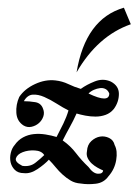

<svg xmlns="http://www.w3.org/2000/svg" viewBox="-20 -457 360 499"><path d="M30 -205Q44 -226 71 -238.5Q98 -251 124 -248Q142 -246 157.5 -238.5Q173 -231 190 -226Q205 -237 226.5 -245.5Q248 -254 268 -245Q289 -234 289 -213Q289 -192 276 -174Q267 -163 254.5 -158.5Q242 -154 228.5 -154Q215 -154 202 -156.5Q189 -159 179 -162Q171 -144 161.5 -127Q152 -110 143 -92Q163 -78 177.5 -59Q192 -40 210 -23Q222 -6 234.5 -5.5Q247 -5 248 -14Q241 -17 233 -21.5Q225 -26 218.5 -32Q212 -38 208 -46Q204 -54 206 -64Q207 -81 217.5 -90.5Q228 -100 240 -102Q252 -104 263.5 -98.5Q275 -93 278 -80Q286 -65 282 -41Q278 -17 262 1Q250 18 229 20.5Q208 23 190 20Q175 19 164 12.5Q153 6 143 -3Q133 -12 124.5 -22.5Q116 -33 107 -42Q96 -30 77.5 -17.5Q59 -5 42 -7Q27 -7 18.5 -15.5Q10 -24 7.5 -35.5Q5 -47 8 -59.5Q11 -72 18 -80Q27 -93 40 -100Q53 -107 68 -108.5Q83 -110 98.5 -107.5Q114 -105 127 -101Q136 -118 144.5 -135.5Q153 -153 158 -170Q144 -177 127.5 -187.5Q111 -198 95 -205Q79 -212 65 -211Q51 -210 42 -194Q56 -194 71.5 -191.5Q87 -189 92 -174Q96 -164 92.5 -154Q89 -144 81 -137Q73 -130 62 -127.5Q51 -125 41 -131Q24 -142 22.5 -163.5Q21 -185 30 -205ZM210 -214Q264 -188 264 -214Q261 -222 254.5 -225.5Q248 -229 240 -228Q232 -227 224 -223.5Q216 -220 210 -214ZM38 -26Q58 -23 72 -34Q86 -45 95 -54Q88 -65 70.5 -66Q53 -67 39 -61.5Q25 -56 21.5 -46Q18 -36 38 -26ZM302 -437 320 -394Q234 -364 179 -269Q202 -408 302 -437Z"/></svg>

Font: Lucien Schoenschriftv CAT
Style: Regular
Weight: 400
Designer: Lucian Bernhard 1928
Foundry: CAT-Fonts Peter Wiegel
Version: Version 1.000